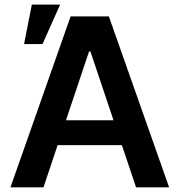

<svg xmlns="http://www.w3.org/2000/svg" viewBox="-20 -797 764 817"><path d="M165.1 0H24.5L280.5 -727.3H443.2L699.6 0H558.9L498.6 -179.3H225.1ZM260.7 -285.2H463.1L364.7 -578.1H359ZM82.4 -609.4 115.4 -777.3H235.8L160.9 -609.4Z"/></svg>

Font: Inter UI Semi Bold
Style: Regular
Weight: 600
Designer: Rasmus Andersson
Foundry: rsms
Version: 3.2;8d6f07862